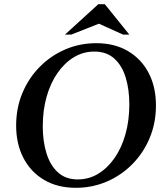

<svg xmlns="http://www.w3.org/2000/svg" viewBox="-20 -886 793 916"><path d="M439 -680Q527 -680 591 -642Q655 -604 689.5 -537.5Q724 -471 724 -383Q724 -299 694 -227.5Q664 -156 611 -102.5Q558 -49 489 -19.5Q420 10 342 10Q254 10 190 -28Q126 -66 91.5 -133Q57 -200 57 -287Q57 -371 87 -442.5Q117 -514 170 -567.5Q223 -621 292 -650.5Q361 -680 439 -680ZM351 -30Q404 -30 448.5 -57Q493 -84 526.5 -132Q560 -180 578.5 -245.5Q597 -311 597 -388Q597 -458 580 -515Q563 -572 526 -606Q489 -640 430 -640Q377 -640 332.5 -613Q288 -586 254.5 -538Q221 -490 202.5 -425Q184 -360 184 -283Q184 -213 201.5 -155.5Q219 -98 256 -64Q293 -30 351 -30ZM567 -721 452 -773 320 -721H290L449 -866H480L597 -721Z"/></svg>

Font: Brygada 1918 SemiBold
Style: Italic
Weight: 600
Italic angle: -8°
Designer: Mateusz Machalski | Borys Kosmynka | Przemek Hoffer
Foundry: NIEPODLEGLA 2018
Version: Version 3.006